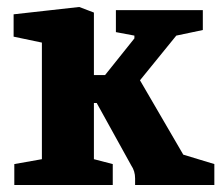

<svg xmlns="http://www.w3.org/2000/svg" viewBox="-20 -530 634 550"><path d="M21 0V-60L100 -74V-408L19 -425V-489L207 -510L249 -494V-315H281L365 -420V-428L312 -438V-501H561V-444L485 -428L381 -300L505 -87L594 -60V0H367V-19Q367 -40 356 -56L257 -235H249V-74L303 -60V0Z"/></svg>

Font: Faustina Light ExtraBold
Style: Regular
Weight: 800
Version: Version 1.200